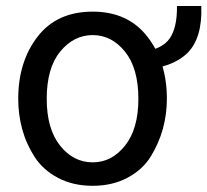

<svg xmlns="http://www.w3.org/2000/svg" viewBox="-20 -594 683 632"><path d="M133.8 -268.6Q133.8 -169.9 177.7 -114.7Q221.7 -59.6 285.2 -59.6Q347.7 -59.6 391.6 -114.7Q435.5 -169.9 435.5 -268.6Q435.5 -369.1 391.6 -423.8Q347.7 -478.5 285.2 -478.5Q222.7 -478.5 178.2 -424.3Q133.8 -370.1 133.8 -268.6ZM40 -268.6Q40 -390.6 103.5 -473.1Q167 -555.7 285.2 -555.7Q401.4 -555.7 465.3 -473.1Q529.3 -390.6 529.3 -268.6Q529.3 -217.8 516.1 -169.9Q502.9 -122.1 476.1 -78.6Q449.2 -35.2 399.4 -8.8Q349.6 17.6 285.2 17.6Q220.7 17.6 171.4 -8.3Q122.1 -34.2 94.2 -77.1Q66.4 -120.1 53.2 -168.5Q40 -216.8 40 -268.6ZM444.3 -364.3V-422.9Q512.7 -430.7 538.1 -466.8Q563.5 -502.9 562.5 -574.2H642.6Q646.5 -467.8 596.2 -418.9Q545.9 -370.1 444.3 -364.3Z"/></svg>

Font: Gothic A1 Medium
Style: Regular
Weight: 500
Designer: HanYang I&C Co.,Ltd.
Foundry: HanYang I&C Co.,Ltd.
Version: Version 2.50